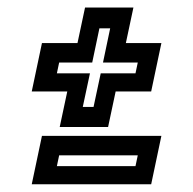

<svg xmlns="http://www.w3.org/2000/svg" viewBox="-20 -605 510 508"><path d="M138 -269 158 -363H64L91 -491H185L205 -585H333L313 -491H407L380 -363H286L266 -269ZM199 -322H227.5L246.5 -411H338.5L344.5 -439.5H252.5L271.5 -530H243L224 -439.5H136.5L130.5 -411H218ZM64 -117.5 91 -245.5H407L380 -117.5ZM130.5 -165.5H338.5L344.5 -194H136.5Z"/></svg>

Font: Tourney Thin SemiBold
Style: Italic
Weight: 600
Italic angle: -12°
Version: Version 1.015